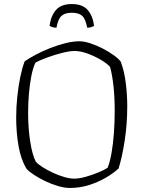

<svg xmlns="http://www.w3.org/2000/svg" viewBox="-20 -929 709 949"><path d="M325 0Q299 0 266.5 -9.5Q234 -19 203 -34Q172 -49 147 -65.5Q122 -82 111 -95Q83 -141 71.5 -208Q60 -275 60 -348Q60 -400 65.5 -452Q71 -504 80.5 -549.5Q90 -595 102 -626Q124 -641 156.5 -658.5Q189 -676 227 -691Q265 -706 303 -715.5Q341 -725 372 -725Q396 -725 426.5 -715Q457 -705 488 -689Q519 -673 543 -655.5Q567 -638 577 -624Q595 -575 602 -516.5Q609 -458 609 -404Q609 -315 596 -232Q583 -149 566 -96Q541 -73 503.5 -51Q466 -29 420.5 -14.5Q375 0 325 0ZM347 -46Q372 -46 405 -55.5Q438 -65 468 -77.5Q498 -90 512 -100Q523 -127 531 -171.5Q539 -216 543 -271Q547 -326 547 -383Q547 -446 541 -502.5Q535 -559 524 -598Q512 -613 481.5 -631.5Q451 -650 415 -663.5Q379 -677 348 -677Q325 -677 289 -668Q253 -659 216.5 -646Q180 -633 155 -619Q143 -594 135 -553.5Q127 -513 123 -466Q119 -419 119 -372Q119 -294 129.5 -228Q140 -162 157 -130Q168 -117 191 -102.5Q214 -88 242 -75Q270 -62 298 -54Q326 -46 347 -46ZM335 -909Q388 -909 413.5 -879.5Q439 -850 445 -801Q440 -798 431 -795Q422 -792 411 -792Q403 -835 386.5 -850.5Q370 -866 335 -866Q301 -866 284 -850.5Q267 -835 259 -792Q248 -792 239 -795Q230 -798 225 -801Q231 -850 256.5 -879.5Q282 -909 335 -909Z"/></svg>

Font: Texturina 72pt Thin
Style: Regular
Weight: 100
Designer: Guillermo Torres Carreño
Foundry: Omnibus-Type
Version: Version 1.002; ttfautohint (v1.8.3)